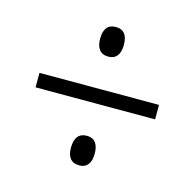

<svg xmlns="http://www.w3.org/2000/svg" viewBox="-75 -654 610 602"><g transform="rotate(15 230.5 -352.5)"><path d="M231 -481C256 -481 269 -498 269 -529C269 -560 257 -577 231 -577C204 -577 192 -560 192 -529C192 -499 204 -481 231 -481ZM36 -329H424V-376H36ZM231 -128C256 -128 269 -145 269 -176C269 -206 257 -224 231 -224C205 -224 192 -207 192 -175C192 -146 204 -128 231 -128Z"/></g></svg>

Font: Noto Sans Gujarati Condensed Light
Style: Regular
Weight: 300
Width: 3
Designer: Jelle Bosma - Monotype Design Team, Universal Thirst
Foundry: Monotype Imaging Inc.
Version: Version 2.106